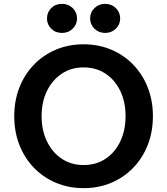

<svg xmlns="http://www.w3.org/2000/svg" viewBox="-20 -961 868 997"><path d="M414 16Q336 16 270 -12Q204 -40 155.5 -90.5Q107 -141 80.5 -209Q54 -277 54 -358Q54 -438 80.5 -506Q107 -574 155.5 -624.5Q204 -675 270 -703Q336 -731 414 -731Q492 -731 558 -703Q624 -675 672.5 -624.5Q721 -574 747.5 -506Q774 -438 774 -358Q774 -277 747.5 -209Q721 -141 672.5 -90.5Q624 -40 558 -12Q492 16 414 16ZM414 -104Q479 -104 528 -136.5Q577 -169 604.5 -226.5Q632 -284 632 -358Q632 -432 604.5 -489Q577 -546 528 -578.5Q479 -611 414 -611Q350 -611 301 -578.5Q252 -546 224 -489Q196 -432 196 -358Q196 -284 224 -226.5Q252 -169 301 -136.5Q350 -104 414 -104ZM526 -790Q493 -790 470.5 -812Q448 -834 448 -865Q448 -897 470.5 -919Q493 -941 526 -941Q559 -941 581.5 -919Q604 -897 604 -865Q604 -834 581.5 -812Q559 -790 526 -790ZM302 -790Q268 -790 246 -812Q224 -834 224 -865Q224 -897 246 -919Q268 -941 302 -941Q335 -941 357.5 -919Q380 -897 380 -865Q380 -834 357.5 -812Q335 -790 302 -790Z"/></svg>

Font: Wix Madefor Text
Style: Bold
Weight: 700
Designer: Dalton Maag Ltd
Foundry: Dalton Maag Ltd
Version: Version 3.100